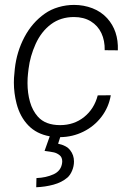

<svg xmlns="http://www.w3.org/2000/svg" viewBox="-20 -559 540 797"><path d="M414.6 -350.6Q415.5 -390.1 400.9 -421.4Q386.2 -452.6 356.9 -470.5Q327.6 -488.3 287.1 -488.3Q231.9 -488.3 191.7 -458.3Q151.4 -428.2 127.9 -376.5Q105 -325.7 98.6 -273.4L96.2 -252.9Q94.2 -235.8 94.2 -214.4Q94.2 -172.4 104.5 -136.2Q114.7 -100.1 137.2 -74.7Q168.5 -39.6 229.5 -39.6Q287.1 -39.6 329.1 -73.2Q371.1 -106.9 385.7 -163.1L439.9 -163.6Q431.2 -113.3 401.1 -74Q371.1 -34.7 326.2 -12.5Q281.2 9.8 230 10.3L221.2 37.6Q255.4 44.4 271.2 64.5Q287.1 84.5 287.1 111.3Q287.1 130.9 279.3 149.4Q271.5 168 259.8 178.2Q236.3 198.2 202.1 207.5Q168 216.8 130.4 218.3L131.3 180.2Q170.9 178.7 202.1 164.6Q233.4 150.4 237.8 117.7Q238.3 115.2 238.3 110.8Q238.3 93.8 227.1 85Q215.8 76.2 203.4 73.5Q190.9 70.8 165 67.4L186.5 6.8Q131.8 -2.9 97.4 -38.6Q63 -74.2 48.8 -128.9Q37.6 -172.4 37.6 -216.3Q37.6 -236.3 39.6 -252.4L41.5 -273.4Q49.3 -344.2 81.3 -404.8Q113.3 -465.3 166 -502.4Q190.9 -520 222.7 -529.3Q254.4 -538.6 287.6 -538.6Q327.6 -538.6 363.8 -524.7Q399.9 -510.7 424.8 -483.4Q472.2 -431.2 469.2 -350.1Z"/></svg>

Font: Mardoto Light
Style: Italic
Weight: 300
Italic angle: -12°
Designer: Christian Robertson, Vahan Hovhannisyan
Foundry: Google
Version: Version 1.000